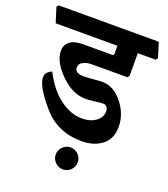

<svg xmlns="http://www.w3.org/2000/svg" viewBox="-171 -752 885 1010"><g transform="rotate(20 271.5 -247.0)"><path d="M543 -649.4 568.8 -566.4 560.5 -555.2H460V-427.2L450.2 -417.5H253.4Q224.6 -417.5 204.1 -406.7Q183.6 -396 183.6 -375Q183.6 -361.3 194.6 -352.3Q205.6 -343.3 233.4 -343.3Q252 -343.3 286.6 -346.4Q321.3 -349.6 337.4 -349.6Q399.9 -349.6 449 -288.8Q498 -228 498 -155.8Q498 -88.9 453.4 -54Q408.7 -19 338.9 -19Q204.1 -19 121.1 -115.2Q38.1 -211.4 34.7 -261.2Q33.2 -280.8 43.5 -292.5Q53.7 -304.2 69.8 -310.5Q115.2 -222.2 176.5 -177Q237.8 -131.8 300.3 -131.8Q346.7 -131.8 377.4 -154.1Q408.2 -176.3 408.2 -210Q408.2 -222.7 401.9 -233.2Q395.5 -243.7 377.4 -243.7Q365.2 -243.7 334.2 -239.5Q303.2 -235.4 283.2 -235.4Q209 -235.4 142.1 -302.2Q75.2 -369.1 75.2 -429.2Q75.2 -461.4 99.4 -481.2Q123.5 -501 174.3 -501H335.9Q340.8 -501 343.3 -503.4Q345.7 -505.9 345.7 -510.7V-555.2H0L-25.9 -638.2L-17.6 -649.4ZM236.3 92.8Q236.3 67.9 254.6 49.6Q272.9 31.2 298.3 31.2Q323.2 31.2 341.3 49.6Q359.4 67.9 359.4 92.8Q359.4 117.7 341.3 136Q323.2 154.3 298.3 154.3Q272.9 154.3 254.6 136Q236.3 117.7 236.3 92.8Z"/></g></svg>

Font: Sitara
Style: Bold
Weight: 700
Designer: Neelakash Kshetrimayum
Foundry: Neelakash Kshetrimayum
Version: Version 1.000;PS Version 1.000;PS 1.0;hotconv 1.;hotconv 1.0